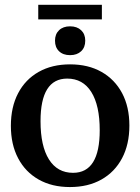

<svg xmlns="http://www.w3.org/2000/svg" viewBox="-20 -755 573 784"><path d="M136.2 -735.4H396V-675.8H136.2ZM265.6 8.8Q191.9 8.8 137.7 -22Q83.5 -52.7 54 -108.9Q24.4 -165 24.4 -241.2Q24.4 -317.9 54 -374.3Q83.5 -430.7 137.9 -461.4Q192.4 -492.2 266.1 -492.2Q340.3 -492.2 394.5 -461.4Q448.7 -430.7 478.5 -374.8Q508.3 -318.8 508.3 -242.2Q508.3 -165.5 478.5 -109.1Q448.7 -52.7 394.3 -22Q339.8 8.8 265.6 8.8ZM278.3 -49.3Q387.2 -49.3 387.2 -223.1Q387.2 -324.7 352.8 -379.4Q318.4 -434.1 254.4 -434.1Q145.5 -434.1 145.5 -260.3Q145.5 -158.7 179.9 -104Q214.4 -49.3 278.3 -49.3ZM266.1 -529.8Q237.8 -529.8 221.2 -545.7Q204.6 -561.5 204.6 -588.9Q204.6 -615.7 221.2 -631.6Q237.8 -647.5 266.1 -647.5Q294.4 -647.5 311.3 -631.6Q328.1 -615.7 328.1 -588.9Q328.1 -561.5 311.3 -545.7Q294.4 -529.8 266.1 -529.8Z"/></svg>

Font: Markazi Text SemiBold
Style: Regular
Weight: 600
Designer: Borna Izadpanah (Arabic designer), Fiona Ross (Arabic design director) and Florian Runge (Latin designer)
Foundry: Borna Izadpanah and Florian Runge
Version: Version 1.001; ttfautohint (v1.8.3)